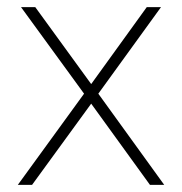

<svg xmlns="http://www.w3.org/2000/svg" viewBox="-20 -519 511 539"><path d="M216 -256 39 -499H79L236 -283L392 -499H432L256 -256L441 0H401L236 -228L70 0H30Z"/></svg>

Font: Bai Jamjuree ExtraLight
Style: Regular
Weight: 275
Designer: Katatrad Aksorn Co.,Ltd.
Foundry: Cadson Demak Co.,Ltd.
Version: Version 1.000; ttfautohint (v1.6)